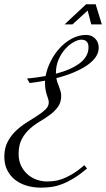

<svg xmlns="http://www.w3.org/2000/svg" viewBox="-45 -863 493 892"><path d="M80.6 -498Q126.5 -502.4 167 -509.8Q172.9 -543 189.7 -576.9Q206.5 -610.8 231.4 -638.4Q256.3 -666 288.1 -683.3Q319.8 -700.7 355.5 -700.7Q380.9 -700.7 397.2 -683.8Q413.6 -667 413.6 -640.6Q413.6 -618.7 399.9 -598.4Q386.2 -578.1 360.6 -560.3Q335 -542.5 298.6 -527.1Q262.2 -511.7 216.8 -500Q218.8 -488.3 222.7 -477.8Q226.6 -467.3 230.2 -457.5Q233.9 -447.8 236.6 -438.2Q239.3 -428.7 239.3 -418Q239.3 -387.7 224.6 -367.2Q210 -346.7 188 -330.3Q166 -314 140.4 -298.8Q114.7 -283.7 92.8 -263.9Q70.8 -244.1 56.2 -216.6Q41.5 -189 41.5 -147.9Q41.5 -115.7 53.5 -91.8Q65.4 -67.9 84.5 -51.8Q103.5 -35.6 126.7 -27.8Q149.9 -20 171.9 -20Q186.5 -20 203.9 -21.7Q221.2 -23.4 242.7 -31Q264.2 -38.6 290 -53.7Q315.9 -68.8 346.7 -95.7L359.4 -80.1Q326.2 -52.2 297.9 -34.9Q269.5 -17.6 243.9 -7.8Q218.3 2 194.1 5.4Q169.9 8.8 145 8.8Q109.9 8.8 78.9 -0.5Q47.9 -9.8 24.9 -27.8Q2 -45.9 -11.5 -72.8Q-24.9 -99.6 -24.9 -134.8Q-24.9 -174.8 -9.5 -204.1Q5.9 -233.4 28.8 -255.1Q51.8 -276.9 78.4 -293.5Q105 -310.1 127.9 -325Q150.9 -339.8 166.3 -354.5Q181.6 -369.1 181.6 -387.7Q181.6 -394.5 179 -402.6Q176.3 -410.6 172.9 -421.4Q169.4 -432.1 166.7 -445.8Q164.1 -459.5 164.1 -477.5Q164.1 -480 164.1 -482.7Q164.1 -485.4 164.6 -488.3Q147.5 -484.9 129.4 -482.2Q111.3 -479.5 92.8 -477.1ZM214.8 -520.5Q287.1 -539.6 326.7 -570.3Q366.2 -601.1 366.2 -643.1Q366.2 -661.6 357.4 -670.2Q348.6 -678.7 332.5 -678.7Q317.9 -678.7 297.9 -667.7Q277.8 -656.7 259.3 -636.7Q240.7 -616.7 227.8 -587.9Q214.8 -559.1 214.8 -523.4ZM378.9 -749.5 362.3 -814 291.5 -749.5H254.9L355 -843.3H399.4L428.2 -749.5Z"/></svg>

Font: Dynalight
Style: Regular
Weight: 400
Version: Version 1.000